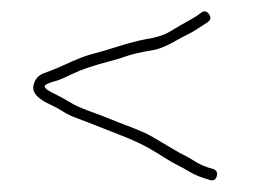

<svg xmlns="http://www.w3.org/2000/svg" viewBox="-20 -403 445 333"><path d="M342.5 -378.5C338.5 -384.2 333.7 -384.8 328.1 -380.4C322.6 -376 315.1 -371.3 305.8 -366.3C298.7 -362.5 288 -356.3 273.7 -347.7C264.5 -342.1 251.1 -337.9 233.5 -335.1C221.6 -333.1 203.6 -328.4 179.5 -320.8C164.3 -316 150.7 -312 138.7 -309C128.2 -306.3 112.1 -300 90.5 -290C81.8 -286 75.1 -283.2 70.5 -281.5C65.8 -279.8 60.1 -277.7 53.5 -275C44.1 -270.3 38.9 -262.6 37.7 -251.9C36.6 -241.1 46.8 -230.8 68.5 -221C75.8 -217.7 82.8 -213.8 89.5 -209.5C96.1 -205.2 104.1 -201.3 113.5 -198C122.8 -194.7 139.1 -188.3 162.5 -179C172.5 -175 181.8 -171.3 190.5 -168C209.3 -160.7 225.8 -153.1 240 -145C247 -141 255.5 -135.8 265.5 -129.5C275.5 -123.2 283.3 -118.7 289 -116C294.6 -113.3 301.5 -109.5 309.6 -104.6C317.7 -99.7 329 -95.1 343.5 -91C350.1 -89 354.3 -91.2 356 -97.5C357.6 -103.8 355.5 -108 349.5 -110C336.7 -113.2 325.2 -118.2 315 -125C310 -128.3 304.5 -131.4 298.6 -134.2C292.7 -137 275.1 -147.2 245.7 -164.9C235.9 -170.8 219.9 -177.9 198 -186C189 -189.3 179.6 -193 170 -197C160.3 -201 148.4 -205.5 134.2 -210.6C120 -215.7 108.3 -221.1 99 -227C92.6 -231 84.1 -235.6 73.5 -240.8C62.8 -245.9 57.5 -250 57.5 -253C57.5 -256 64.3 -259.4 78 -263C83 -264.3 92.7 -268.5 107.2 -275.6C121.8 -282.6 143.7 -289.9 173 -297.5C182 -299.8 190.1 -302.3 197.5 -305C208.6 -309 224.1 -312.6 244 -315.8C255.8 -317.6 270.4 -323.7 288 -334C293.6 -337.3 299.6 -340.5 306 -343.5C312.3 -346.5 323.5 -353.3 339.5 -364C345.5 -368 346.5 -372.8 342.5 -378.5Z"/></svg>

Font: Proton
Style: RgCnd
Weight: 500
Version: Version 1.017